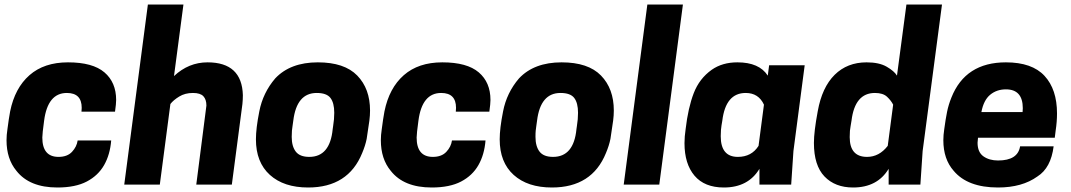

<svg xmlns="http://www.w3.org/2000/svg" viewBox="-20 -820 4758 853"><path d="M235 13Q111 13 53 -61Q9 -114 9 -197Q9 -220 13 -246Q19 -293 25 -325Q46 -429 111 -486Q176 -543 282 -543Q392 -543 444 -498.5Q496 -454 496 -376Q496 -359 491 -324H342L343 -341Q343 -407 277 -407Q192 -407 176 -284Q168 -226 168 -209Q168 -123 240 -123Q279 -123 300 -145.5Q321 -168 325 -196H474Q469 -133 442.5 -86.5Q416 -40 365.5 -13.5Q315 13 235 13Z M1010 0H852L897 -351Q897 -378 883.5 -392.5Q870 -407 837 -407Q802 -407 776 -391Q750 -375 737 -358L690 0H532L637 -800H795L753 -482Q818 -543 902 -543Q1055 -543 1059 -397Q1059 -378 1057 -358Z M1354 -123Q1446 -123 1458 -246L1460 -260Q1465 -290 1465 -319Q1465 -363 1448 -385Q1431 -407 1387 -407Q1298 -407 1283 -284Q1281 -269 1279.5 -259Q1278 -249 1277 -239.5Q1276 -230 1276 -212Q1276 -170 1294 -146.5Q1312 -123 1354 -123ZM1349 13Q1241 13 1179 -43Q1117 -99 1117 -201Q1117 -250 1132 -325Q1148 -408 1203 -472Q1270 -543 1392 -543Q1510 -543 1567 -484.5Q1624 -426 1624 -329Q1624 -307 1621 -284L1609 -203Q1603 -173 1589 -140Q1527 13 1349 13Z M1898 13Q1774 13 1716 -61Q1672 -114 1672 -197Q1672 -220 1676 -246Q1682 -293 1688 -325Q1709 -429 1774 -486Q1839 -543 1945 -543Q2055 -543 2107 -498.5Q2159 -454 2159 -376Q2159 -359 2154 -324H2005L2006 -341Q2006 -407 1940 -407Q1855 -407 1839 -284Q1831 -226 1831 -209Q1831 -123 1903 -123Q1942 -123 1963 -145.5Q1984 -168 1988 -196H2137Q2132 -133 2105.5 -86.5Q2079 -40 2028.5 -13.5Q1978 13 1898 13Z M2437 -123Q2529 -123 2541 -246L2543 -260Q2548 -290 2548 -319Q2548 -363 2531 -385Q2514 -407 2470 -407Q2381 -407 2366 -284Q2364 -269 2362.5 -259Q2361 -249 2360 -239.5Q2359 -230 2359 -212Q2359 -170 2377 -146.5Q2395 -123 2437 -123ZM2432 13Q2324 13 2262 -43Q2200 -99 2200 -201Q2200 -250 2215 -325Q2231 -408 2286 -472Q2353 -543 2475 -543Q2593 -543 2650 -484.5Q2707 -426 2707 -329Q2707 -307 2704 -284L2692 -203Q2686 -173 2672 -140Q2610 13 2432 13Z M2909 0H2751L2856 -800H3014Z M3555 -530H3397ZM3196 13Q3110 13 3065.5 -39.5Q3021 -92 3021 -184Q3021 -213 3026 -246Q3037 -341 3062 -406Q3087 -471 3142 -510Q3189 -543 3256 -543Q3353 -543 3391 -484L3397 -530H3555L3505 -149L3495 0H3354V-70Q3304 13 3196 13ZM3258 -123Q3319 -123 3350 -172L3374 -355Q3350 -407 3293 -407Q3204 -407 3189 -284Q3187 -273 3185.5 -263Q3184 -253 3183 -242.5Q3182 -232 3182 -215Q3182 -123 3258 -123Z M3770 13Q3690 13 3643 -36Q3596 -85 3596 -185Q3596 -235 3613 -326Q3632 -432 3688 -487.5Q3744 -543 3830 -543Q3886 -543 3919.5 -523.5Q3953 -504 3965 -484L4007 -800H4165L4079 -149L4069 0H3928V-70Q3878 13 3770 13ZM3832 -123Q3886 -123 3924 -172L3948 -355Q3939 -373 3921 -390Q3903 -407 3867 -407Q3778 -407 3763 -284Q3761 -271 3759 -260Q3757 -249 3756 -239Q3755 -229 3755 -211Q3755 -123 3832 -123Z M4414 13Q4279 13 4217 -61Q4171 -113 4171 -197Q4171 -220 4175 -246Q4181 -291 4187.5 -323Q4194 -355 4207 -387Q4269 -543 4449 -543Q4565 -543 4620.5 -483Q4676 -423 4676 -316Q4676 -279 4670 -240L4666 -208H4325L4323 -186Q4323 -144 4349 -125.5Q4375 -107 4414 -107Q4502 -107 4512 -170H4661Q4649 -74 4589 -36Q4521 13 4414 13ZM4523 -322 4524 -339Q4524 -423 4449 -423Q4408 -423 4379 -399Q4350 -375 4340 -322Z"/></svg>

Font: Tanohe Sans
Style: Bold Italic
Weight: 700
Designer: Village Type and Design LLC & Cristiano Sobral
Foundry: Cooper Hewitt Smithsonian Design Museum
Version: Version 1.00;September 29, 2021;FontCreator 13.0.0.2655 64-b